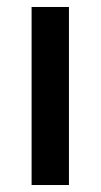

<svg xmlns="http://www.w3.org/2000/svg" viewBox="-20 -530 288 550"><path d="M177.5 -510H70.5V0H177.5Z"/></svg>

Font: Lato Semibold
Style: Regular
Weight: 600
Designer: Lukasz Dziedzic
Foundry: tyPoland Lukasz Dziedzic
Version: Version 2.006; 2014-01-15